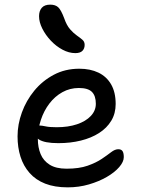

<svg xmlns="http://www.w3.org/2000/svg" viewBox="-20 -797 606 827"><path d="M271.6 10Q215.4 10 174.6 -6Q133.8 -22 107.4 -52Q81 -82 68.3 -122Q55.6 -162 55.6 -210Q55.6 -261 74.2 -312.5Q92.8 -364 127.8 -406.5Q162.8 -449 211.8 -475Q260.8 -501 321.6 -501Q368.8 -501 403.9 -484.2Q439 -467.4 458.6 -433.6Q478.2 -399.8 478.2 -349Q478.2 -308.4 459.3 -277Q440.4 -245.6 406.8 -224.1Q373.2 -202.6 328.3 -191.5Q283.4 -180.4 231.2 -180.4Q171.2 -180.4 147.1 -196.6Q123 -212.8 123 -232.8Q123 -244.6 128.8 -250.5Q134.6 -256.4 149 -256.4Q160 -256.4 176.5 -252.7Q193 -249 224.2 -249Q273.8 -249 311.6 -261.7Q349.4 -274.4 371.1 -297.4Q392.8 -320.4 392.8 -350Q392.8 -384 376.1 -401Q359.4 -418 319.8 -418Q281.2 -418 248.8 -400Q216.4 -382 192.8 -351.1Q169.2 -320.2 156.1 -280.7Q143 -241.2 143 -198.2Q143 -162.4 154.9 -133.5Q166.8 -104.6 194 -87.5Q221.2 -70.4 266.6 -70.4Q320.8 -70.4 357.2 -83.2Q393.6 -96 417.8 -112.3Q442 -128.6 458.5 -141.4Q475 -154.2 489.4 -154.2Q502.6 -154.2 507.9 -145.9Q513.2 -137.6 513.2 -120.2Q513.2 -100.2 493.6 -77.4Q474 -54.6 440.2 -35Q406.4 -15.4 363.1 -2.7Q319.8 10 271.6 10ZM304.4 -568.2Q277 -568.2 249.3 -583Q221.6 -597.8 198.9 -621.9Q176.2 -646 162.2 -673.9Q148.2 -701.8 148.2 -727.2Q148.2 -749.8 159.9 -763.4Q171.6 -777 196.6 -777Q218.2 -777 230.5 -765.9Q242.8 -754.8 256.4 -718.6Q267 -687.8 282 -670.8Q297 -653.8 311.1 -644Q325.2 -634.2 334.9 -625.8Q344.6 -617.4 344.6 -603.8Q344.6 -587.8 335 -578Q325.4 -568.2 304.4 -568.2Z"/></svg>

Font: Shantell Sans Light
Style: Regular
Weight: 300
Designer: Stephen Nixon, Anya Danilova, Shantell Martin
Foundry: Arrow Type
Version: Version 1.011;[c5ecc13dd]